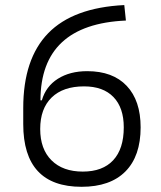

<svg xmlns="http://www.w3.org/2000/svg" viewBox="-20 -716 626 746"><path d="M296.9 9.8Q70.3 9.8 70.3 -233.9V-296.4Q70.3 -487.3 167.2 -586.9Q264.2 -686.5 462.9 -696.3L469.2 -636.2Q137.7 -621.6 137.2 -326.2H142.6Q158.2 -380.4 204.8 -409.9Q251.5 -439.5 318.8 -439.5Q418.5 -439.5 472.4 -382.3Q526.4 -325.2 526.4 -221.2Q526.4 -109.4 467.3 -49.8Q408.2 9.8 296.9 9.8ZM301.8 -49.3Q378.9 -49.3 419.9 -93.5Q460.9 -137.7 460.9 -221.2Q460.9 -297.4 420.9 -338.9Q380.9 -380.4 306.6 -380.4Q225.1 -380.4 180.7 -337.2Q136.2 -293.9 136.2 -214.8Q136.2 -136.7 180.2 -93Q224.1 -49.3 301.8 -49.3Z"/></svg>

Font: Cascadia Mono PL Light
Style: Regular
Weight: 300
Monospace: yes
Designer: Aaron Bell
Foundry: Saja Typeworks
Version: Version 2404.023; ttfautohint (v1.8.4)